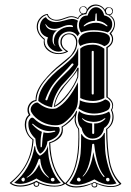

<svg xmlns="http://www.w3.org/2000/svg" viewBox="-20 -822 581 852"><path d="M399 -11Q399 -11 397 -10Q390 -8 390 -3Q390 6 399 6Q408 6 408 -3Q408 -4 407.5 -5.5Q407 -7 407 -7Q399 -11 399 -11ZM142 -14Q141 -14 139 -13Q137 -12 136 -11.5Q135 -11 134 -9.5Q133 -8 133 -6Q133 -2 135.5 0.5Q138 3 142 3Q150 3 150 -6Q150 -9 150 -10Q146 -11 142 -14ZM464 -788Q458 -788 454 -783.5Q450 -779 450 -774Q450 -765 457 -760Q464 -757 470 -759Q478 -764 478 -772Q478 -778 474 -783Q470 -788 464 -788ZM463 -790Q470 -790 475.5 -786Q481 -782 481 -774Q481 -757 467 -755Q490 -742 490 -715Q490 -692 473 -674Q482 -662 482 -649Q482 -625 458 -610V-391Q468 -386 475 -375.5Q482 -365 482 -354Q482 -343 477 -334Q484 -319 484 -303Q484 -269 456 -249Q456 -161 468 -102.5Q480 -44 518 -8Q518 -8 518 -6Q518 -5 516 -4Q498 8 472 8Q442 8 411 -6Q412 -4 412 -2Q412 10 399 10Q394 10 390 6.5Q386 3 386 -2Q386 -4 387 -6Q352 10 318 10Q286 10 270 -6Q270 -6 269 -6Q253 6 222 6Q184 6 154 -8V-5Q154 0 150.5 3.5Q147 7 141.5 7Q136 7 132.5 3.5Q129 0 129 -5Q129 -7 130 -8Q115 -1 99.5 2.5Q84 6 70 6Q41 6 25 -8L23 -10Q23 -10 25 -12Q118 -86 124 -202Q108 -213 99 -231.5Q90 -250 90 -269Q90 -297 108 -313Q102 -322 102 -334Q102 -350 112 -363Q122 -376 138 -378V-381Q138 -418 173 -462Q208 -506 253 -541Q255 -543 259 -546Q279 -562 289 -571Q299 -580 308.5 -597.5Q318 -615 318 -634Q318 -648 309.5 -659Q301 -670 286 -670Q273 -670 263.5 -660.5Q254 -651 254 -635Q254 -610 280 -596Q282 -595 282 -594Q282 -593 280 -592Q262 -582 240 -582Q213 -582 193.5 -597.5Q174 -613 174 -636Q175 -643 175 -646Q143 -672 143 -704Q143 -726 158 -742.5Q173 -759 192 -760Q195 -748 206 -741Q217 -734 230 -734Q245 -734 265 -742Q285 -750 296 -750Q311 -750 326 -742Q331 -755 344 -760Q332 -765 332 -778Q332 -785 337.5 -789.5Q343 -794 350 -794Q365 -794 366 -780Q380 -802 406 -802Q432 -800 446 -778Q448 -790 463 -790ZM87 -18Q90 -21 90 -25Q90 -34 83 -34Q80 -33 78 -31Q74 -28 75 -24Q76 -20 80 -17.5Q84 -15 87 -18ZM207 -20Q211 -16 216.5 -17.5Q222 -19 222 -24Q222 -33 214 -33Q209 -33 206.5 -29Q204 -25 207 -20ZM194 -38Q162 -67 159 -113Q159 -117 156 -117.5Q153 -118 151 -114Q132 -57 102 -38Q96 -34 99 -34Q100 -34 103 -35Q129 -49 145 -77Q149 -83 154 -94Q160 -59 193 -35Q196 -33 197 -33Q199 -33 194 -38ZM323 -20Q327 -16 332.5 -17Q338 -18 338 -24Q338 -27 335 -30.5Q332 -34 330 -34Q325 -34 322.5 -29.5Q320 -25 323 -20ZM222 -237Q227 -238 225 -241Q223 -243 220 -242Q207 -240 202 -240Q164 -240 128 -271Q125 -274 123 -272.5Q121 -271 124 -269Q146 -245 166 -237Q160 -215 160 -188V-173Q160 -166 164 -169Q166 -170 166 -173Q168 -211 173 -235Q181 -232 193 -232Q202 -232 222 -237ZM452 -20Q456 -16 461 -17.5Q466 -19 466 -24Q466 -33 458 -33Q453 -33 451 -29Q449 -25 452 -20ZM442 -42Q410 -77 398 -181Q398 -184 393.5 -184Q389 -184 389 -180Q381 -78 350 -44Q347 -41 347 -39Q347 -37 350 -40Q385 -74 394 -147Q408 -74 439 -38Q441 -36 443 -37Q446 -37 442 -42ZM446 -293Q449 -296 447 -297Q445 -298 442 -296Q425 -281 394 -281Q362 -284 349 -295Q345 -299 344 -297Q344 -295 346 -293Q361 -276 389 -274V-232Q389 -229 391 -228Q393 -227 395.5 -228Q398 -229 398 -232V-274H402Q427 -274 446 -293ZM323 -481V-510Q314 -494 289.5 -466.5Q265 -439 246.5 -411Q228 -383 223 -352Q253 -371 282 -408.5Q311 -446 323 -481ZM305 -533Q307 -535 306 -537.5Q305 -540 302.5 -540.5Q300 -541 298 -539Q282 -519 256.5 -494Q231 -469 213.5 -445Q196 -421 182 -383Q180 -377 186 -377Q189 -376 190 -379Q203 -418 220 -441.5Q237 -465 263.5 -489.5Q290 -514 305 -533ZM396 -407V-592Q396 -595 394 -596Q392 -597 389.5 -596Q387 -595 387 -592V-407Q387 -404 389.5 -403Q392 -402 394 -403Q396 -404 396 -407ZM219 -638Q219 -666 240 -684.5Q261 -703 289 -703Q294 -703 301 -702Q303 -701 304 -703Q304 -708 299 -710Q296 -711 287 -711Q273 -711 255 -702.5Q237 -694 221 -694Q197 -694 185 -712Q183 -715 182 -715Q180 -715 183 -709Q192 -687 227 -687H231H233Q232 -687 232 -686.5Q232 -686 231 -686Q213 -673 213 -646Q213 -629 222 -621Q225 -618 226 -618Q227 -618 222 -624Q219 -628 219 -638ZM454 -711Q437 -728 410 -730L409 -760Q409 -763 407 -763Q405 -762 404 -760L402 -730Q372 -728 354 -711Q350 -707 352 -705Q353 -704 355 -706Q379 -721 406 -721Q431 -721 452 -706Q456 -704 457 -706Q458 -708 454 -711ZM250 -10Q234 -6 220 -6Q177 -6 142 -30Q125 -20 105.5 -13Q86 -6 68 -6Q55 -6 43 -11Q77 -37 101.5 -80Q126 -123 133 -174Q133 -174 134 -173Q135 -172 136 -172Q137 -145 157 -131Q183 -144 192 -172Q192 -172 192 -173.5Q192 -175 193 -175V-166Q193 -121 208 -79.5Q223 -38 250 -10ZM244 -238Q239 -222 226.5 -212.5Q214 -203 190 -194Q190 -181 180.5 -163.5Q171 -146 158 -140Q140 -157 137 -207Q106 -236 106 -270V-275Q106 -284 111.5 -292Q117 -300 123 -300Q126 -300 130 -297Q149 -277 176 -267Q204 -258 242 -258Q247 -249 244 -238ZM497 -8Q482 -3 468 -3Q435 -3 399 -26Q353 -2 323 -2Q304 -2 288 -9Q311 -39 323 -76.5Q335 -114 337.5 -141Q340 -168 340 -210V-226Q341 -226 342 -226.5Q343 -227 343 -227Q347 -216 361 -208Q375 -200 391 -200Q429 -200 442 -232H445Q445 -183 447 -153.5Q449 -124 461 -82.5Q473 -41 497 -8ZM326 -383Q326 -357 318 -340Q297 -300 262 -276Q247 -266 226 -266Q193 -266 163.5 -282.5Q134 -299 121 -321Q116 -328 116 -335Q116 -348 125.5 -357.5Q135 -367 146 -367H147Q182 -339 212 -339Q227 -339 233 -343Q282 -370 326 -457ZM470 -304Q467 -270 442 -254Q438 -232 424.5 -219.5Q411 -207 391 -207Q372 -207 359 -220Q346 -233 342 -254Q325 -269 325 -300Q325 -316 331 -329Q351 -310 398 -310Q439 -311 464 -327Q470 -317 470 -304ZM329 -519 327 -480Q313 -441 280 -398.5Q247 -356 219 -347Q222 -374 235.5 -400Q249 -426 264.5 -443Q280 -460 298 -481.5Q316 -503 323 -520Q324 -522 326.5 -522Q329 -522 329 -519ZM327 -534Q315 -511 295 -488Q275 -465 259.5 -449Q244 -433 230 -406Q216 -379 211 -346Q178 -351 150 -374Q150 -444 261 -530Q288 -552 303 -568.5Q318 -585 327 -610ZM469 -356Q468 -337 454 -331Q428 -318 398 -318Q360 -318 327 -341Q334 -355 334 -374V-377Q358 -365 394 -365Q425 -365 447 -381Q456 -379 462.5 -372.5Q469 -366 469 -358ZM443 -387Q419 -374 393 -374Q362 -374 336 -387V-606Q354 -624 393 -624Q419 -624 443 -606ZM228 -724Q242 -724 265.5 -731Q289 -738 299 -738Q314 -738 326 -730Q322 -721 322 -709Q322 -688 334 -674Q327 -667 325 -661Q311 -682 287 -682Q268 -682 253.5 -669.5Q239 -657 239 -636Q239 -613 258 -597Q248 -593 240 -593Q220 -593 204.5 -607Q189 -621 189 -639Q189 -647 193 -656Q157 -667 157 -702Q157 -717 164.5 -729.5Q172 -742 184 -746Q188 -737 200.5 -730.5Q213 -724 228 -724ZM395 -681Q468 -681 468 -650Q468 -626 443 -617Q420 -632 391 -632Q362 -632 336 -618Q328 -628 328 -642Q328 -644 330 -649Q341 -681 395 -681ZM458 -678Q430 -688 396 -688Q364 -688 340 -678Q331 -691 330 -710Q330 -728 339.5 -740.5Q349 -753 367 -753H369Q374 -771 384 -780.5Q394 -790 406 -790Q418 -790 428.5 -780Q439 -770 442 -754Q478 -745 478 -715Q478 -691 458 -678ZM286 -674Q304 -674 313.5 -663Q323 -652 323 -636Q323 -606 306.5 -584.5Q290 -563 257 -537Q142 -449 142 -374Q127 -372 117.5 -360Q108 -348 108 -334Q109 -322 114 -314Q116 -313 114 -310Q96 -297 96 -269Q96 -226 129 -203Q122 -86 30 -10Q46 1 69 1Q106 1 142 -20Q157 -10 179.5 -4Q202 2 223 2Q249 2 262 -8Q200 -72 198 -190Q221 -196 237.5 -212.5Q254 -229 254 -248Q254 -252 253 -260Q271 -270 291.5 -291Q312 -312 318 -329Q319 -333 321 -328Q322 -328 322 -326Q316 -304 316 -294Q316 -271 331 -250Q332 -236 332 -207Q332 -66 275 -8Q283 -2 294 1.5Q305 5 318 5Q350 5 390 -10Q394 -14 399 -14Q405 -14 409 -10Q445 4 473 4Q494 4 511 -6Q475 -43 463 -103Q451 -163 451 -250Q479 -269 479 -305Q479 -320 472 -334Q478 -342 478 -353Q478 -364 470 -374.5Q462 -385 452 -390V-613Q477 -626 477 -649Q477 -662 467 -671Q466 -674 467 -675Q486 -694 486 -715Q486 -731 476 -743Q466 -755 449 -759Q445 -777 433 -787Q421 -797 406 -797Q392 -797 380 -787Q368 -777 363 -759Q351 -759 340.5 -753Q330 -747 327 -737Q311 -746 297 -746Q286 -746 266 -738Q246 -730 233 -730Q218 -730 205 -737Q192 -744 189 -756Q172 -752 160 -737Q148 -722 148 -703Q148 -673 179 -649Q178 -646 178 -639Q178 -617 197 -601.5Q216 -586 242 -586Q259 -587 274 -594Q248 -611 248 -635Q248 -653 259.5 -663.5Q271 -674 286 -674ZM350 -792Q343 -792 339 -787.5Q335 -783 335 -777Q335 -771 339 -766.5Q343 -762 350 -762Q357 -764 361 -766Q362 -770 365 -777Q365 -782 360 -787Q355 -792 350 -792ZM269 -9 270 -10Q328 -65 328 -213Q328 -237 327 -249Q311 -272 311 -292Q311 -296 313 -309Q294 -280 258 -258Q259 -253 259 -245Q259 -224 243 -209Q227 -194 203 -187Q206 -68 269 -10Z"/></svg>

Font: Indiction Unicode
Style: Normal
Weight: 500
Version: Version 1.1